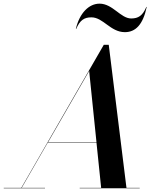

<svg xmlns="http://www.w3.org/2000/svg" viewBox="-66 -1004 834 1024"><path d="M421.5 -911.5C484.5 -911.5 523 -832.5 600 -832.5C656.5 -832.5 696.5 -872 716.5 -967H714.5C694.5 -920 671.5 -905.5 633.5 -905.5C577.5 -905.5 535 -984.5 465 -984.5C408.5 -984.5 358.5 -935 338.5 -850H340.5C360.5 -897 383.5 -911.5 421.5 -911.5ZM-46 -2V0H174V-2H49.5L189 -244H448.5L473.5 -2H359V0H679V-2H608.5L514 -765H487.5L47.5 -2ZM409.5 -625.5 448.5 -246H190.5Z"/></svg>

Font: Bodoni* 96pt Medium
Style: Italic
Weight: 500
Italic angle: -13°
Version: Version 2.3